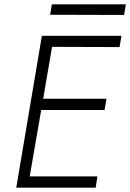

<svg xmlns="http://www.w3.org/2000/svg" viewBox="-20 -865 600 885"><path d="M211 -797 552 -796 560 -845H219ZM173 -700 55 0H421L429 -52H117L170 -358H462L471 -410H179L220 -649L531 -648L540 -700Z"/></svg>

Font: Jost Light
Style: Italic
Weight: 300
Italic angle: -5°
Version: Version 3.710